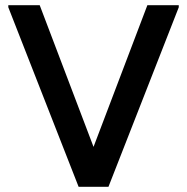

<svg xmlns="http://www.w3.org/2000/svg" viewBox="-20 -720 720 740"><path d="M283 0 290 -21 548 -700H669V-692L398 0ZM283 0 12 -692V-700H133L391 -21L398 0Z"/></svg>

Font: Fustat
Style: Bold
Weight: 700
Designer: Mohamed Gaber, Khaled Hosny, Laura Garcia Mut
Foundry: Kief Type Foundry, Alif Type Foundry, Hard Type Foundry
Version: Version 1.007